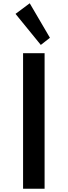

<svg xmlns="http://www.w3.org/2000/svg" viewBox="-20 -1149 412 1169"><path d="M120.5 0H251.5V-825H120.5ZM228.5 -875.5 284 -919 161 -1129 74.5 -1064.5Z"/></svg>

Font: Spartan SemiBold
Style: Regular
Weight: 600
Designer: Matt Bailey, Mirko Velimirovic
Foundry: Matt Bailey
Version: Version 1.003; ttfautohint (v1.8.3)